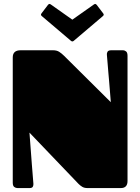

<svg xmlns="http://www.w3.org/2000/svg" viewBox="-20 -957 714 977"><path d="M605 -701.2Q614.3 -701.2 621.6 -695.3Q628.9 -689.5 628.9 -672.9V-36.1Q628.9 0 594.7 0H425.3Q409.2 0 398.7 -6.3Q388.2 -12.7 379.9 -21L129.9 -282.2Q134.3 -218.8 138.7 -165.5Q140.1 -142.6 142.1 -120.1Q144 -97.7 145.5 -78.1Q147 -58.6 148.2 -43.9Q149.4 -29.3 149.9 -22.9Q150.9 -14.6 147.2 -7.3Q143.6 0 130.4 0H68.8Q60.1 0 52.5 -5.6Q44.9 -11.2 44.9 -27.8V-665Q44.9 -701.2 85 -701.2H250Q268.6 -701.2 281 -693.4Q293.5 -685.5 306.2 -672.9L543.9 -437Q539.1 -495.1 535.2 -544.4Q533.2 -565.4 531.5 -586.4Q529.8 -607.4 528.3 -625.7Q526.9 -644 525.6 -657.7Q524.4 -671.4 523.9 -678.2Q522.9 -686 527.1 -693.6Q531.2 -701.2 546.4 -701.2ZM457.5 -934.1Q459.5 -935.1 460.9 -936Q462.4 -937 463.9 -937Q468.3 -937 472.2 -932.1L504.9 -889.2Q507.8 -885.3 507.8 -882.3Q507.8 -878.4 503.4 -875L355 -749Q353.5 -748 352.1 -747.1Q350.6 -746.1 348.1 -746.1Q345.7 -746.1 344.2 -747.1Q342.8 -748 341.3 -749L192.9 -875Q188.5 -878.4 188.5 -882.3Q188.5 -885.3 191.4 -889.2L224.1 -932.1Q226.6 -935.1 228.3 -936Q230 -937 232.4 -937Q233.9 -937 235.4 -936Q236.8 -935.1 238.8 -934.1L348.1 -856.9Z"/></svg>

Font: Fascinate
Style: Regular
Weight: 900
Designer: Astigmatic (AOETI)
Foundry: Astigmatic (AOETI)
Version: Version 1.000